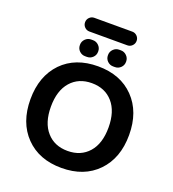

<svg xmlns="http://www.w3.org/2000/svg" viewBox="-175 -1202 1147 1275"><g transform="rotate(20 399.0 -564.0)"><path d="M256.8 -241.2Q311.5 -178.7 404.8 -178.7Q498 -178.7 553.2 -241.2Q608.4 -303.7 608.4 -417.5Q608.4 -531.2 553.2 -594.2Q498 -657.2 404.8 -657.2Q311.5 -657.2 256.3 -594.2Q201.2 -531.2 201.2 -417.5Q201.2 -303.7 256.8 -241.2ZM151.4 -679.7Q246.1 -776.4 405.3 -776.4Q564.5 -776.4 659.2 -678.7Q753.9 -581.1 753.9 -417.5Q753.9 -253.9 659.2 -156.2Q564.5 -58.6 405.3 -58.6Q246.1 -58.6 151.4 -156.2Q56.6 -253.9 56.6 -417.5Q56.6 -581.1 151.4 -679.7ZM270.5 -973.6Q251 -973.6 236.8 -987.8Q222.7 -1002 222.7 -1022Q222.7 -1042 236.8 -1056.2Q251 -1070.3 270.5 -1070.3H539.1Q558.6 -1070.3 572.8 -1056.2Q586.9 -1042 586.9 -1022Q586.9 -1002 572.8 -987.8Q558.6 -973.6 539.1 -973.6ZM299.8 -809.6Q276.4 -809.6 259.3 -826.2Q242.2 -842.8 242.2 -867.2V-870.1Q242.2 -893.6 259.3 -910.6Q276.4 -927.7 299.8 -927.7H313.5Q336.9 -927.7 354 -910.6Q371.1 -893.6 371.1 -870.1V-867.2Q371.1 -842.8 354 -826.2Q336.9 -809.6 313.5 -809.6ZM498 -809.6Q474.6 -809.6 457.5 -826.2Q440.4 -842.8 440.4 -867.2V-870.1Q440.4 -893.6 457.5 -910.6Q474.6 -927.7 498 -927.7H510.7Q534.2 -927.7 551.3 -910.6Q568.4 -893.6 568.4 -870.1V-867.2Q568.4 -842.8 551.3 -826.2Q534.2 -809.6 510.7 -809.6Z"/></g></svg>

Font: Gen Jyuu Gothic P Bold
Style: Bold
Weight: 700
Designer: [Source Han Sans]
Ryoko NISHIZUKA  (kana & ideographs); Paul D. Hunt (Latin, Greek & Cyrillic); Wenlong ZHANG  (bopomofo
Version: Version 1.002.20150607